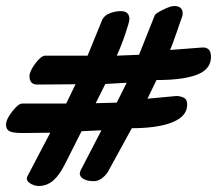

<svg xmlns="http://www.w3.org/2000/svg" viewBox="-25 -764 721 638"><path d="M676 -575Q676 -539 641 -521Q597 -498 495 -498L465 -436L561 -445Q574 -445 585.5 -439.5Q597 -434 597 -416Q597 -374 538 -354Q490 -338 413 -338L367 -254Q350 -223 333 -192Q312 -162 286 -162Q266 -162 253 -169Q240 -176 240 -188Q240 -190 242 -196L312 -331L246 -328L190 -217Q172 -182 154 -166Q132 -146 104 -146Q88 -146 74 -155.5Q60 -165 66 -178L142 -323L51 -322Q16 -322 5.5 -328.5Q-5 -335 -5 -350Q-5 -367 15.5 -393.5Q36 -420 49 -420H195L226 -484L99 -483Q73 -483 73 -511Q73 -527 92 -552.5Q111 -578 124 -579H266L315 -699Q322 -713 340 -720Q358 -727 377 -727Q405 -727 405 -700Q405 -692 392 -653Q379 -614 363 -579L437 -582L490 -715Q499 -724 526 -736Q544 -744 554 -744Q582 -744 582 -719Q582 -712 580 -708Q569 -678 564 -662Q546 -610 540 -598L645 -606Q676 -609 676 -575ZM396 -489 325 -485 293 -421 363 -423Z"/></svg>

Font: Praegefest
Style: Regular
Weight: 600
Designer: Peter Wiegel nach alter Vorlage
Foundry: Peter Wiegel
Version: Version 1.000